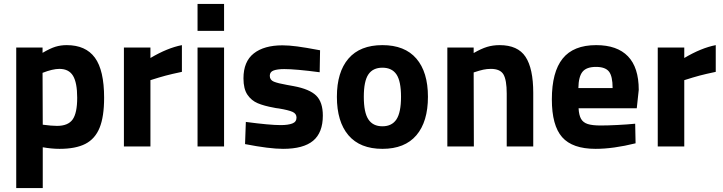

<svg xmlns="http://www.w3.org/2000/svg" viewBox="-20 -740 3653 970"><path d="M506 -246Q506 -150 483 -94Q460 -38 411 -13Q362 12 281 12Q241 12 196 4V210H62V-500H195V-473Q234 -496 260.5 -504Q287 -512 317 -512Q413 -512 459.5 -448.5Q506 -385 506 -246ZM370 -246Q370 -322 349 -357Q328 -392 280 -392Q246 -392 195 -372L196 -110Q241 -104 268 -104Q324 -104 347 -136.5Q370 -169 370 -246Z M899 -377Q847 -366 817 -358Q787 -350 740 -335V0H606V-500H740V-447Q826 -498 899 -512Z M978 -720H1112V-584H978ZM978 -500H1112V0H978Z M1218 -12 1222 -124Q1343 -108 1398 -108Q1435 -108 1456.5 -116Q1478 -124 1478 -146Q1478 -166 1457.5 -175Q1437 -184 1389 -192Q1371 -194 1364 -196Q1314 -205 1282 -218.5Q1250 -232 1230 -261.5Q1210 -291 1210 -344Q1210 -429 1262 -470Q1314 -511 1407 -511Q1439 -511 1481 -505.5Q1523 -500 1597 -486L1595 -375Q1474 -391 1416 -391Q1382 -391 1362.5 -384Q1343 -377 1343 -357Q1343 -336 1363.5 -327.5Q1384 -319 1430 -311L1463 -305Q1544 -290 1577.5 -257Q1611 -224 1611 -156Q1611 -70 1562 -29Q1513 12 1410 12Q1341 12 1218 -12Z M1682 -251Q1682 -376 1740.5 -444Q1799 -512 1912 -512Q2025 -512 2083.5 -444Q2142 -376 2142 -251Q2142 -125 2083.5 -56.5Q2025 12 1912 12Q1799 12 1740.5 -56.5Q1682 -125 1682 -251ZM2006 -251Q2006 -330 1983 -364Q1960 -398 1912 -398Q1864 -398 1841 -364Q1818 -330 1818 -251Q1818 -172 1841 -137Q1864 -102 1912 -102Q1960 -102 1983 -137Q2006 -172 2006 -251Z M2674 -271V0H2540V-267Q2540 -336 2523.5 -364Q2507 -392 2460 -392Q2440 -392 2421.5 -388Q2403 -384 2373 -374L2374 0H2240V-500H2373V-472Q2411 -494 2440.5 -503Q2470 -512 2504 -512Q2596 -512 2635 -453Q2674 -394 2674 -271Z M3197 -193H2903Q2905 -158 2915.5 -139.5Q2926 -121 2949 -113.5Q2972 -106 3015 -106Q3049 -106 3099 -108.5Q3149 -111 3189 -115L3191 -16Q3078 12 2989 12Q2872 12 2820 -47Q2768 -106 2768 -238Q2768 -376 2822.5 -444Q2877 -512 2992 -512Q3098 -512 3152.5 -455.5Q3207 -399 3207 -286ZM3075 -295Q3075 -355 3056.5 -378.5Q3038 -402 2991 -402Q2943 -402 2923 -377.5Q2903 -353 2902 -295Z M3596 -377Q3544 -366 3514 -358Q3484 -350 3437 -335V0H3303V-500H3437V-447Q3523 -498 3596 -512Z"/></svg>

Font: Cairo
Style: Bold
Weight: 700
Designer: Mohamed Gaber
Foundry: Kief Type Foundry
Version: Version 2.100